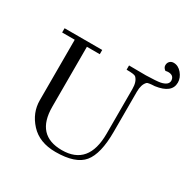

<svg xmlns="http://www.w3.org/2000/svg" viewBox="-188 -1024 1201 1215"><g transform="rotate(30 412.5 -416.5)"><path d="M825 -752Q825 -676 710 -660Q661 -658 654 -651Q629 -626 629 -573V-279Q629 -119 574 -52Q519 15 373 15Q255 15 189.5 -56.5Q124 -128 124 -219V-661H32V-692H307V-661H213V-223Q213 -15 402 -15Q596 -15 596 -247V-573Q596 -628 570 -652Q560 -661 503 -661V-692L626 -691Q704 -693 730 -698Q783 -709 783 -742Q781 -780 739 -780Q730 -780 720 -777Q701 -790 701 -808Q701 -826 712 -837Q723 -848 740 -848Q774 -848 799.5 -817.5Q825 -787 825 -752Z"/></g></svg>

Font: GFS Didot
Style: Regular
Weight: 400
Designer: Takis Katsoulidis and George D. Matthiopoulos
Foundry: Takis Katsoulidis and George D. Matthiopoulos
Version: Version 1.0